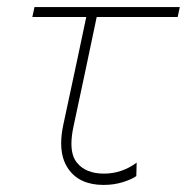

<svg xmlns="http://www.w3.org/2000/svg" viewBox="-20 -514 528 543"><path d="M273 9Q205 9 173.5 -36Q153 -65 153 -109Q153 -133 159 -161Q179.5 -256.5 196.5 -336Q213 -415 224 -466H71.5L77.5 -494H488.5L482.5 -466H253.5Q237 -388.5 221 -311.5Q204.5 -234.5 188 -157Q182 -129.5 182 -107.5Q182 -73 197.5 -54Q222.5 -23 274 -23Q324.5 -23 366.5 -54L365.5 -16Q353 -7 327.8 1Q302.5 9 273 9Z"/></svg>

Font: Heraclito Thin
Style: Italic
Weight: 100
Italic angle: -12°
Designer: Kostas Bartsokas (font) & Cristiano Sobral (main changes)
Foundry: Kostas Bartsokas (font) & Cristiano Sobral (main changes)
Version: Version 1.00;July 8, 2020;FontCreator 13.0.0.2655 64-bit